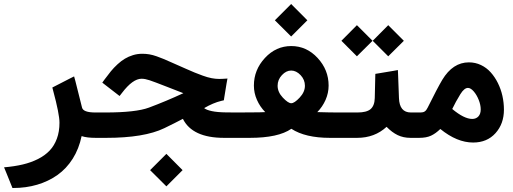

<svg xmlns="http://www.w3.org/2000/svg" viewBox="-55 -690 2570 961"><path d="M207 -252 221.2 -259.3 294.4 -296.9 315.9 -307.6 322.3 -284.2Q334 -240.2 355.5 -151.9Q361.3 -127 421.9 -127H441.4Q450.2 -127 450.2 -72.3V-55.7Q450.2 0 441.4 0H424.3Q379.4 0 353.5 -8.8Q340.3 54.7 309.1 104.2Q277.8 153.8 232.7 185.8Q187.5 217.8 131.3 234.4Q75.2 251 10.7 251H7.3L2.4 238.8L-24.4 172.4L-34.7 147.5Q17.1 143.1 58.6 133.3Q100.1 123.5 135 106Q169.9 88.4 193.4 63.7Q216.8 39.1 229.7 3.9Q242.7 -31.2 242.7 -75.7Q242.7 -119.1 210.9 -236.8Z M435.5 -127H471.7Q625 -127 690.4 -151.4Q775.4 -183.1 862.8 -223.6Q855.5 -226.1 778.8 -256.3Q716.3 -280.8 693.6 -288.3Q670.9 -295.9 653.8 -295.9Q609.4 -295.9 555.7 -225.1L543.5 -209.5L528.3 -221.2L472.2 -264.6L457 -276.4L467.8 -291.5Q484.9 -314.9 499.8 -333Q514.6 -351.1 533.2 -368.2Q551.8 -385.3 570.1 -396.2Q588.4 -407.2 610.8 -414.1Q633.3 -420.9 657.2 -420.9Q674.8 -420.9 692.4 -418Q710 -415 729.5 -408Q749 -400.9 762.2 -395.5Q775.4 -390.1 799.3 -379.4Q823.2 -368.7 834.7 -363.8Q846.2 -358.9 874.5 -346.2Q902.8 -333.5 919.2 -326.9Q935.5 -320.3 959.5 -311.5Q983.4 -302.7 1003.7 -298.8Q1023.9 -294.9 1042.5 -294.9Q1050.8 -294.9 1059.1 -295.4L1083.5 -296.9L1079.1 -272.9L1067.4 -201.2L1065.4 -188L1052.7 -185.1Q1012.2 -175.3 966.8 -148.9Q978 -139.6 1005.4 -133.8Q1032.7 -127.9 1077.6 -127.4L1135.7 -127Q1144.5 -127 1144.5 -72.3V-55.7Q1144.5 0 1135.7 0H1066.4Q907.7 0 860.4 -95.2Q817.9 -72.8 767.1 -48.3Q667 0 476.1 0H435.5Q427.7 0 422.6 -4.9Q417.5 -9.8 415.3 -19.3Q413.1 -28.8 412.6 -36.4Q412.1 -43.9 412.1 -55.7V-72.3Q412.1 -87.9 413.1 -98.1Q414.1 -108.4 419.7 -117.7Q425.3 -127 435.5 -127ZM777.8 80.1 858.9 161.6 777.8 242.7 696.3 161.6Z M1643.6 0H1596.2Q1473.1 0 1403.3 -45.4Q1337.9 0 1195.3 0H1130.4Q1122.6 0 1117.4 -4.9Q1112.3 -9.8 1110.1 -19.3Q1107.9 -28.8 1107.4 -36.4Q1106.9 -43.9 1106.9 -55.7V-72.3Q1106.9 -87.9 1107.9 -98.1Q1108.9 -108.4 1114.5 -117.7Q1120.1 -127 1130.4 -127L1195.8 -127.4Q1251.5 -127.4 1272.5 -128.9Q1246.1 -155.8 1231 -190.2Q1215.8 -224.6 1215.8 -261.7Q1215.8 -340.3 1271 -399.9Q1326.2 -459.5 1402.8 -459.5Q1479.5 -459.5 1534.7 -399.9Q1589.8 -340.3 1589.8 -261.7Q1589.8 -224.6 1574.5 -189.9Q1559.1 -155.3 1533.2 -128.9Q1540.5 -128.4 1594.2 -127.4L1643.6 -127Q1652.3 -127 1652.3 -72.3V-55.7Q1652.3 0 1643.6 0ZM1471.2 -260.7Q1471.2 -291 1449.5 -314Q1427.7 -336.9 1402.3 -336.9Q1377.4 -336.9 1356 -314Q1334.5 -291 1334.5 -260.7Q1334.5 -229 1360.8 -201.2Q1387.2 -173.3 1402.8 -173.3Q1418.5 -173.3 1444.8 -201.4Q1471.2 -229.5 1471.2 -260.7ZM1402.3 -669.9 1483.4 -588.4 1402.3 -507.3 1320.8 -588.4Z M2016.6 0H2000Q1963.9 0 1935.5 -13.7Q1907.2 -27.3 1879.9 -55.2Q1820.3 0 1732.4 0H1638.2Q1630.4 0 1625.2 -4.9Q1620.1 -9.8 1617.9 -19.3Q1615.7 -28.8 1615.2 -36.4Q1614.7 -43.9 1614.7 -55.7V-72.3Q1614.7 -87.9 1615.7 -98.1Q1616.7 -108.4 1622.3 -117.7Q1627.9 -127 1638.2 -127H1734.4Q1780.3 -127 1800 -144Q1819.8 -161.1 1820.8 -199.2L1823.2 -304.2L1823.7 -320.3L1839.4 -322.8L1914.6 -335.4L1936.5 -339.4L1937.5 -316.9L1941.9 -199.2Q1944.3 -127 2001.5 -127H2016.6Q2025.4 -127 2025.4 -72.3V-55.7Q2025.4 0 2016.6 0ZM1888.2 -564 1966.3 -485.8 1888.2 -408.2 1810.5 -485.8ZM1731.4 -564 1809.6 -485.8 1731.4 -408.2 1653.8 -485.8Z M2011.2 -127H2050.8Q2063 -127 2071 -132.3Q2079.1 -137.7 2085.4 -150.9Q2133.3 -247.6 2158.7 -290.5Q2211.4 -377.9 2292 -377.9Q2324.2 -377.9 2352.3 -364.5Q2380.4 -351.1 2401.1 -327.9Q2421.9 -304.7 2437 -274.4Q2452.1 -244.1 2459.7 -210Q2467.3 -175.8 2467.3 -141.1Q2467.3 -70.3 2425 -23.4Q2382.8 23.4 2313 23.4Q2232.4 23.4 2148.9 -44.4Q2126 -22 2102.5 -11Q2079.1 0 2043 0H2011.2Q2003.4 0 1998.3 -4.9Q1993.2 -9.8 1991 -19.3Q1988.8 -28.8 1988.3 -36.4Q1987.8 -43.9 1987.8 -55.7V-72.3Q1987.8 -87.9 1988.8 -98.1Q1989.7 -108.4 1995.4 -117.7Q2001 -127 2011.2 -127ZM2308.6 -94.7Q2327.6 -94.7 2339.4 -107.2Q2351.1 -119.6 2351.1 -142.6Q2351.1 -164.6 2341.1 -189.9Q2331.1 -215.3 2315.9 -232.7Q2300.8 -250 2287.1 -250Q2268.6 -250 2249 -218.3Q2226.1 -181.2 2208.5 -144.5Q2268.1 -94.7 2308.6 -94.7Z"/></svg>

Font: Samim WOL
Style: Bold-WOL
Weight: 700
Foundry: DejaVu fonts team - Redesigned by Saber Rastikerdar
Version: Version 4.0.5